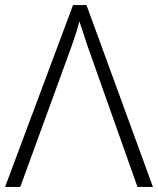

<svg xmlns="http://www.w3.org/2000/svg" viewBox="-20 -737 623 757"><path d="M0 0 268 -717H321L583 0H522L325 -556Q320 -570 310.5 -600Q301 -630 293 -653Q286 -626 277.5 -599.5Q269 -573 262 -554L60 0Z"/></svg>

Font: RS Noto Sans Light
Style: Regular
Weight: 300
Designer: Monotype Design Team
Foundry: Monotype Imaging Inc.
Version: Version 3.10